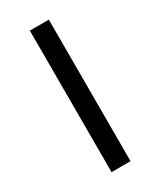

<svg xmlns="http://www.w3.org/2000/svg" viewBox="-193 -826 746 893"><g transform="rotate(-30 180.0 -380.0)"><path d="M129 0V-760H231V0Z"/></g></svg>

Font: Noto Serif SemiCondensed Black
Style: Regular
Weight: 900
Width: 4
Designer: Monotype Design Team
Foundry: Monotype Imaging Inc.
Version: Version 2.014; ttfautohint (v1.8.4.7-5d5b)